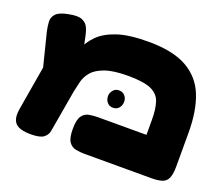

<svg xmlns="http://www.w3.org/2000/svg" viewBox="-103 -744 1054 905"><g transform="rotate(20 424.5 -291.0)"><path d="M823 -253V-84Q823 -46 814.5 -25.5Q806 -5 786 2Q766 9 732 9H396Q374 9 352.5 5Q331 1 317.5 -18Q304 -37 304 -83Q304 -129 317.5 -148Q331 -167 352.5 -171Q374 -175 397 -175H640V-250Q640 -306 628 -340.5Q616 -375 578.5 -391Q541 -407 464 -407Q391 -407 349 -392Q307 -377 287 -353.5Q267 -330 260 -302.5Q253 -275 248 -250L219 -82Q215 -60 211.5 -39Q208 -18 190 -4.5Q172 9 126 9Q69 9 48.5 -13Q28 -35 36 -84L82 -355L146 -278Q164 -318 176 -361.5Q188 -405 204.5 -446Q221 -487 253.5 -519.5Q286 -552 344.5 -571.5Q403 -591 500 -591Q622 -591 692.5 -551.5Q763 -512 793 -437Q823 -362 823 -253ZM107 -174 32 -473Q27 -496 25.5 -518.5Q24 -541 40 -558.5Q56 -576 101 -584Q145 -593 166.5 -584Q188 -575 197 -556.5Q206 -538 210 -517L253 -313ZM447 -241Q429 -241 418 -254Q407 -267 407 -286Q407 -301 418 -314.5Q429 -328 447 -328Q466 -328 477 -315.5Q488 -303 488 -286Q488 -267 477 -254Q466 -241 447 -241Z"/></g></svg>

Font: Fredoka Expanded
Style: Bold
Weight: 700
Width: 7
Designer: Ben Nathan
Foundry: Milena B. Brandão, Ben Nathan
Version: Version 2.001